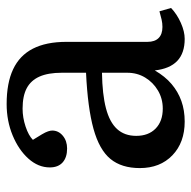

<svg xmlns="http://www.w3.org/2000/svg" viewBox="-19 -543 576 578"><g transform="rotate(-90 269.0 -254.0)"><path d="M192 14Q129 14 90.5 -23Q52 -60 52 -121Q52 -176 79.5 -209.5Q107 -243 170 -260.5Q233 -278 339 -283V-356Q339 -397 327.5 -423Q316 -449 292.5 -461.5Q269 -474 231 -474Q204 -474 177 -465Q150 -456 137 -443Q147 -427 153.5 -416Q160 -405 162.5 -397.5Q165 -390 165 -385Q165 -366 149.5 -353Q134 -340 111 -340Q84 -340 69 -353.5Q54 -367 54 -392Q54 -427 80.5 -456.5Q107 -486 150.5 -504Q194 -522 245 -522Q308 -522 349.5 -502.5Q391 -483 411.5 -443Q432 -403 432 -342V-98Q432 -76 443.5 -64.5Q455 -53 477 -53Q488 -53 499 -55.5Q510 -58 524 -62L534 -27Q515 -9 489 2.5Q463 14 441 14Q398 14 374.5 -8.5Q351 -31 346 -76Q328 -45 305 -25.5Q282 -6 254 4Q226 14 192 14ZM231 -52Q261 -52 285.5 -66.5Q310 -81 324.5 -105Q339 -129 339 -159V-235Q274 -234 232 -223Q190 -212 169.5 -189.5Q149 -167 149 -132Q149 -95 171 -73.5Q193 -52 231 -52Z"/></g></svg>

Font: Literata 18pt
Style: Regular
Weight: 400
Designer: Latin by Veronika Burian and Jose Scaglione. Greek by Irene Vlachou. Cyrillic by Vera Evstafieva.
Foundry: TypeTogether
Version: Version 3.103;gftools[0.9.29]